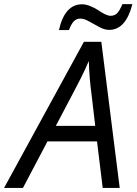

<svg xmlns="http://www.w3.org/2000/svg" viewBox="-77 -918 667 938"><path d="M456.1 -772Q434.1 -772 408 -785.9Q381.8 -799.8 357.9 -813.5Q334 -827.1 315.2 -827.1Q296.4 -827.1 283.7 -814Q271 -800.8 259.8 -771H210.9Q239.3 -897 323.7 -897Q342.8 -897 364.3 -888.2Q385.7 -879.4 401.4 -869.1Q442.4 -840.8 462.6 -840.8Q482.9 -840.8 495.4 -853.5Q507.8 -866.2 521 -897.9H569.8Q537.6 -772 456.1 -772ZM35.2 0H-57.1L333 -713.9H418L507.8 0H424.8L397 -227.1H154.8ZM388.2 -303.2 371.1 -449.2Q358.9 -538.6 356.9 -620.1Q339.4 -578.6 317.6 -535.4Q295.9 -492.2 195.8 -303.2Z"/></svg>

Font: Open Sans Hebrew
Style: Italic
Weight: 400
Italic angle: -12°
Foundry: Ascender Corporation, Yanek Iontef
Version: Version 2.001;PS 002.001;hotconv 1.0.70;makeotf.lib2.5.58329